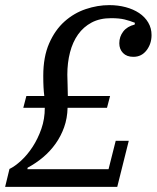

<svg xmlns="http://www.w3.org/2000/svg" viewBox="-34 -730 612 750"><path d="M3 -70Q24 -80 48.5 -102.5Q73 -125 93.5 -156.5Q114 -188 127.5 -226.5Q141 -265 141 -309H57L69 -355H139Q137 -371 136 -389.5Q135 -408 135 -434Q135 -508 158 -560.5Q181 -613 218 -646Q255 -679 301 -694.5Q347 -710 393 -710Q427 -710 457 -702Q487 -694 509.5 -679Q532 -664 545 -642Q558 -620 558 -593Q558 -559 538.5 -533.5Q519 -508 487 -508Q461 -508 446.5 -523Q432 -538 432 -561Q432 -587 447.5 -607Q463 -627 492 -634L493 -641Q473 -649 452.5 -654Q432 -659 400 -659Q356 -659 324 -642Q292 -625 271 -595.5Q250 -566 239.5 -525.5Q229 -485 229 -438Q229 -421 230 -399.5Q231 -378 231 -355H396L384 -309H230Q229 -268 216.5 -233Q204 -198 183 -168.5Q162 -139 134 -115.5Q106 -92 74 -75L73 -69H390L418 -180H469L424 0H-14Z"/></svg>

Font: IBM Plex Serif Text
Style: Italic
Weight: 450
Italic angle: -14°
Designer: Mike Abbink, Paul van der Laan, Pieter van Rosmalen
Foundry: Bold Monday
Version: Version 3.001